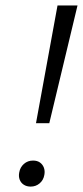

<svg xmlns="http://www.w3.org/2000/svg" viewBox="-20 -678 304 703"><path d="M111.8 -227 190.6 -658H263.8L160.5 -227ZM92.3 5.2Q77.5 5.2 67 -1.7Q56.5 -8.5 52 -20.4Q47.6 -32.3 50.4 -46.5Q53.6 -65.5 67.5 -77.8Q81.5 -90.1 101 -90.1Q116.3 -90.1 126.3 -83Q136.3 -75.8 140.7 -64Q145.1 -52.1 142.4 -37.8Q139.1 -18.4 125.1 -6.6Q111.2 5.2 92.3 5.2Z"/></svg>

Font: Ysabeau
Style: Bold Italic
Weight: 700
Italic angle: -12°
Designer: Christian Thalmann (Catharsis Fonts)
Version: Version 2.002